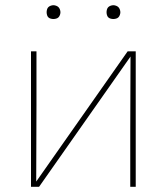

<svg xmlns="http://www.w3.org/2000/svg" viewBox="-20 -717 640 737"><path d="M99 0V-520H120V-312Q120 -239 119.5 -166Q119 -93 119 -20L470 -520H501V0H480V-208Q480 -281 480.5 -354Q481 -427 481 -500L130 0ZM415 -644Q410 -644 404.5 -645.5Q399 -647 395.5 -650.5Q392 -654 390.5 -659.5Q389 -665 389 -670Q389 -675 390.5 -680.5Q392 -686 395.5 -689.5Q399 -693 404.5 -695Q410 -697 415 -697Q420 -697 425.5 -695Q431 -693 434.5 -689.5Q438 -686 440 -680.5Q442 -675 442 -670Q442 -665 440 -659.5Q438 -654 434.5 -650.5Q431 -647 425.5 -645.5Q420 -644 415 -644ZM185 -644Q180 -644 174.5 -645.5Q169 -647 165.5 -650.5Q162 -654 160.5 -659.5Q159 -665 159 -670Q159 -675 160.5 -680.5Q162 -686 165.5 -689.5Q169 -693 174.5 -695Q180 -697 185 -697Q190 -697 195.5 -695Q201 -693 204.5 -689.5Q208 -686 210 -680.5Q212 -675 212 -670Q212 -665 210 -659.5Q208 -654 204.5 -650.5Q201 -647 195.5 -645.5Q190 -644 185 -644Z"/></svg>

Font: Iosevka Thin Extended
Style: Regular
Weight: 100
Width: 7
Monospace: yes
Designer: Belleve Invis
Foundry: Belleve Invis
Version: Version 32.5.0; ttfautohint (v1.8.4)